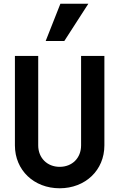

<svg xmlns="http://www.w3.org/2000/svg" viewBox="-20 -1000 640 1030"><path d="M540 -700H415V-220C415 -153 368 -105 300 -105C233 -105 185 -153 185 -220V-700H60V-220C60 -87 162 10 300 10C438 10 540 -87 540 -220ZM454 -980H304L225 -780H325Z"/></svg>

Font: CommitMono
Style: Bold
Weight: 700
Monospace: yes
Designer: Eigil Nikolajsen
Foundry: Eigil Nikolajsen
Version: Version 1.143